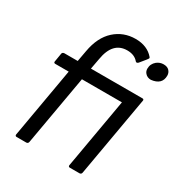

<svg xmlns="http://www.w3.org/2000/svg" viewBox="-177 -882 946 1006"><g transform="rotate(30 296.0 -378.5)"><path d="M450 0H391Q382 0 382 -9L456 -433H214L140 -11Q138 -1 128 0H69Q60 0 60 -9L134 -433H53Q44 -433 44 -441L53 -495Q55 -504 66 -505H147L159 -571Q175 -662 227.5 -709.5Q280 -757 353 -757Q424 -757 463 -711Q465 -708 465 -705Q465 -701 428 -657Q423 -652 418 -652Q415 -652 412 -655Q389 -683 345 -683Q258 -683 239 -570L227 -505H539Q547 -505 547 -497L462 -11Q460 -1 450 0ZM528 -611Q506 -611 493 -626Q483 -637 483 -653Q483 -682 506 -701Q524 -715 546 -715Q569 -715 580.5 -702.5Q592 -690 592 -673Q592 -618 528 -611Z"/></g></svg>

Font: YamahaIndonesia935. App
Style: Italic
Weight: 400
Italic angle: -10°
Designer: Dalton Maag Ltd
Foundry: Dalton Maag Ltd
Version: Version 1.002; January 01, 2024; Regular/Italic